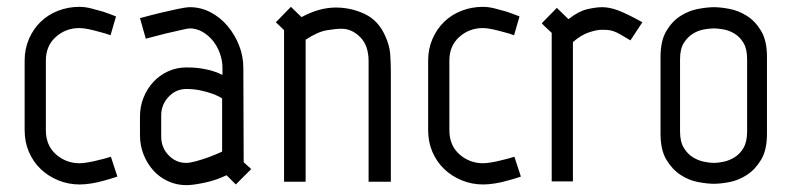

<svg xmlns="http://www.w3.org/2000/svg" viewBox="-20 -531 2314 561"><path d="M114 -151Q114 -106 143.5 -80Q173 -54 213 -54Q221 -54 236.5 -56.5Q252 -59 267 -63Q285 -67 304 -73L323 -15Q302 -8 283 -3Q266 2 247 5Q228 8 213 8Q180 8 150.5 -4Q121 -16 99 -37Q77 -58 64.5 -87Q52 -116 52 -151V-354Q52 -388 64.5 -417Q77 -446 98.5 -467Q120 -488 149.5 -499.5Q179 -511 212 -511Q228 -511 246 -506.5Q264 -502 281 -497Q299 -491 319 -483L303 -428Q287 -434 270 -438Q256 -442 240 -445.5Q224 -449 212 -449Q172 -449 143 -423Q114 -397 114 -354Z M629 -243Q629 -244 620.5 -248.5Q612 -253 598 -258Q584 -263 565 -267Q546 -271 525 -271Q494 -271 472.5 -248Q451 -225 451 -194V-132Q451 -100 472.5 -77.5Q494 -55 524 -55Q535 -55 553 -60Q571 -65 588 -71Q607 -78 629 -88ZM692 -57 714 -37 669 8 642 -19Q611 -4 577 3Q543 10 525 10Q496 10 471 -1.5Q446 -13 428 -33Q410 -53 399.5 -79.5Q389 -106 389 -136V-191Q389 -220 399.5 -246Q410 -272 428 -291.5Q446 -311 471 -322.5Q496 -334 525 -334Q531 -334 543.5 -333.5Q556 -333 571 -330.5Q586 -328 601.5 -323.5Q617 -319 630 -312V-333Q630 -354 622.5 -375Q615 -396 602 -412Q589 -428 571.5 -438Q554 -448 535 -448Q528 -448 507.5 -443Q487 -438 464 -433Q438 -426 406 -418L389 -478Q422 -487 451 -494Q476 -500 500 -505Q524 -510 535 -510Q567 -510 595.5 -495Q624 -480 645 -455Q666 -430 678.5 -398.5Q691 -367 691 -333Z M1106 -425Q1118 -399 1120 -374Q1122 -349 1122 -322V0H1057V-352Q1057 -398 1032.5 -422.5Q1008 -447 978 -447Q961 -447 934.5 -442.5Q908 -438 873 -415V0H810V-443L786 -466L830 -511L861 -481Q913 -509 961 -509Q1006 -509 1046 -490Q1086 -471 1106 -425Z M1293 -151Q1293 -106 1322.5 -80Q1352 -54 1392 -54Q1400 -54 1415.5 -56.5Q1431 -59 1446 -63Q1464 -67 1483 -73L1502 -15Q1481 -8 1462 -3Q1445 2 1426 5Q1407 8 1392 8Q1359 8 1329.5 -4Q1300 -16 1278 -37Q1256 -58 1243.5 -87Q1231 -116 1231 -151V-354Q1231 -388 1243.5 -417Q1256 -446 1277.5 -467Q1299 -488 1328.5 -499.5Q1358 -511 1391 -511Q1407 -511 1425 -506.5Q1443 -502 1460 -497Q1478 -491 1498 -483L1482 -428Q1466 -434 1449 -438Q1435 -442 1419 -445.5Q1403 -449 1391 -449Q1351 -449 1322 -423Q1293 -397 1293 -354Z M1822 -413Q1804 -424 1792.5 -430.5Q1781 -437 1772 -440Q1763 -443 1755 -443.5Q1747 -444 1738 -444Q1724 -444 1701 -436.5Q1678 -429 1654 -408V-1H1592V-435Q1586 -441 1577 -449Q1568 -457 1563 -463L1607 -508L1641 -475Q1670 -498 1695.5 -504Q1721 -510 1740 -510Q1760 -510 1785 -501Q1810 -492 1857 -466Z M2163 -358Q2163 -388 2152.5 -405.5Q2142 -423 2126.5 -432.5Q2111 -442 2094.5 -445Q2078 -448 2066 -448Q2054 -448 2037 -445Q2020 -442 2004.5 -432.5Q1989 -423 1978 -405.5Q1967 -388 1967 -358V-147Q1967 -117 1978 -99Q1989 -81 2004.5 -71.5Q2020 -62 2037 -58.5Q2054 -55 2066 -55Q2078 -55 2094.5 -58.5Q2111 -62 2126.5 -71.5Q2142 -81 2152.5 -99Q2163 -117 2163 -147ZM2221 -140Q2221 -93 2204 -64.5Q2187 -36 2162.5 -20Q2138 -4 2111.5 1Q2085 6 2066 6Q2047 6 2020 1Q1993 -4 1968.5 -20Q1944 -36 1927 -64.5Q1910 -93 1910 -140V-365Q1910 -412 1927 -440.5Q1944 -469 1968.5 -484.5Q1993 -500 2020 -505Q2047 -510 2066 -510Q2085 -510 2111.5 -505Q2138 -500 2162.5 -484.5Q2187 -469 2204 -440.5Q2221 -412 2221 -365Z"/></svg>

Font: Marvel
Style: Bold
Weight: 700
Designer: Carolina Trebol
Foundry: Carolina Trebol
Version: Version 1.001